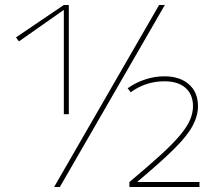

<svg xmlns="http://www.w3.org/2000/svg" viewBox="-20 -750 897 770"><path d="M197 0 618 -730H641L220 0ZM236 -292V-709H234L56 -584L44 -600L236 -730H256V-292ZM499 -20Q573 -82 622.5 -127Q672 -172 701 -206.5Q730 -241 742 -269Q754 -297 754 -324Q754 -371 724 -397.5Q694 -424 639 -424Q565 -424 504 -380L492 -396Q524 -419 562.5 -431.5Q601 -444 639 -444Q701 -444 737.5 -412Q774 -380 774 -324Q774 -286 752.5 -245.5Q731 -205 678 -152.5Q625 -100 532 -22V-20H780V0H499Z"/></svg>

Font: M PLUS 1 Thin
Style: Regular
Weight: 100
Designer: Coji Morishita
Foundry: UNDERFOREST DESIGN
Version: Version 1.001